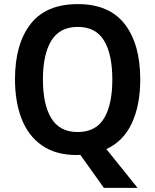

<svg xmlns="http://www.w3.org/2000/svg" viewBox="-20 -745 756 935"><path d="M663 -358Q663 -233 622 -145Q581 -57 498 -19L650 170H486L371 9Q368 9 363.5 9.5Q359 10 355 10Q251 10 184 -37Q117 -84 85 -167Q53 -250 53 -359Q53 -530 128.5 -627.5Q204 -725 359 -725Q512 -725 587.5 -627.5Q663 -530 663 -358ZM189 -358Q189 -236 230 -169Q271 -102 358 -102Q446 -102 486.5 -168.5Q527 -235 527 -358Q527 -481 486.5 -547.5Q446 -614 359 -614Q271 -614 230 -547Q189 -480 189 -358Z"/></svg>

Font: Noto Sans Bengali SemiCondensed SemiBold
Style: Regular
Weight: 600
Width: 4
Designer: Joana Ranito - Universal Thirst; Jelle Bosma - Monotype Design Team
Foundry: Universal Thirst ehf.
Version: Version 3.000; ttfautohint (v1.8.4.7-5d5b)